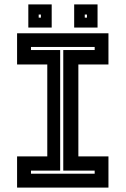

<svg xmlns="http://www.w3.org/2000/svg" viewBox="-20 -851 570 871"><path d="M57.5 0V-141.5H194.5V-558.5H57.5V-700H472V-558.5H335.5V-141.5H472V0ZM120.5 -63H409.5V-77H267V-624H409.5V-638H120.5V-624H253V-77H120.5ZM316.5 -726V-831H422.5V-726ZM108.5 -726V-831H214.5V-726ZM155.5 -771H165.5V-785H155.5ZM364.5 -771H374.5V-785H364.5Z"/></svg>

Font: Tourney Thin
Style: Regular
Weight: 100
Designer: Tyler Finck
Foundry: Etcetera Type Co
Version: Version 1.015